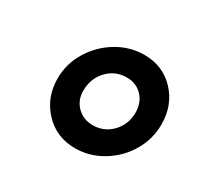

<svg xmlns="http://www.w3.org/2000/svg" viewBox="-73 -743 456 440"><g transform="rotate(30 155.5 -523.5)"><path d="M198 -656Q247 -656 279 -622Q311 -588 311 -537Q311 -498 291 -464.5Q271 -431 237.5 -411Q204 -391 166 -391Q117 -391 84.5 -425.5Q52 -460 52 -510Q52 -549 72.5 -582.5Q93 -616 126.5 -636Q160 -656 198 -656ZM175 -457Q205 -457 225.5 -478.5Q246 -500 246 -531Q246 -557 230 -574Q214 -591 189 -591Q158 -591 137.5 -569Q117 -547 117 -515Q117 -490 133.5 -473.5Q150 -457 175 -457Z"/></g></svg>

Font: Alegreya SC ExtraBold
Style: Italic
Weight: 800
Italic angle: -7°
Designer: Juan Pablo del Peral
Foundry: Huerta Tipografica
Version: Version 2.007; ttfautohint (v1.6)